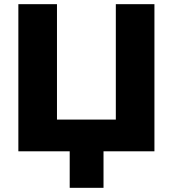

<svg xmlns="http://www.w3.org/2000/svg" viewBox="-20 -725 828 920"><path d="M314 175V0H68V-705H253V-152H535V-705H720V0H476V175Z"/></svg>

Font: Nunito Sans 11pt Black
Style: Regular
Weight: 900
Version: Version 3.101;gftools[0.9.27]